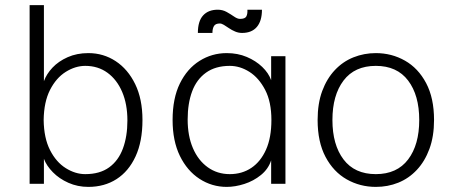

<svg xmlns="http://www.w3.org/2000/svg" viewBox="-20 -720 1776 752"><path d="M152 -402Q162 -430 185.5 -455Q209 -480 245 -496Q281 -512 326 -512Q385 -512 433 -480.5Q481 -449 509.5 -390.5Q538 -332 538 -250Q538 -166 511 -107.5Q484 -49 436.5 -18.5Q389 12 326 12Q284 12 248 -4Q212 -20 187 -45.5Q162 -71 152 -98V0H96V-700H152ZM314 -462Q275 -462 237.5 -438.5Q200 -415 176 -368Q152 -321 151 -250Q152 -179 176 -132Q200 -85 237.5 -61.5Q275 -38 314 -38Q371 -38 407.5 -64.5Q444 -91 461.5 -138.5Q479 -186 479 -248Q479 -312 458.5 -360Q438 -408 401 -435Q364 -462 314 -462Z M868 12Q810 12 761.5 -19.5Q713 -51 684.5 -109.5Q656 -168 656 -250Q656 -335 684.5 -393Q713 -451 761.5 -481.5Q810 -512 868 -512Q911 -512 946.5 -497Q982 -482 1007 -458Q1032 -434 1042 -406V-500H1098V0H1042V-92Q1031 -58 1002 -34.5Q973 -11 937 0.5Q901 12 868 12ZM880 -38Q928 -38 964.5 -62.5Q1001 -87 1022 -134Q1043 -181 1043 -250Q1043 -321 1018.5 -368Q994 -415 957 -438.5Q920 -462 880 -462Q824 -462 787 -435.5Q750 -409 732.5 -362Q715 -315 715 -252Q715 -188 735.5 -140Q756 -92 793.5 -65Q831 -38 880 -38ZM841 -628Q824 -628 818 -618Q812 -608 812 -591H755Q755 -637 775.5 -659.5Q796 -682 833 -682Q852 -682 868 -673Q884 -664 897 -655Q910 -646 920 -646Q940 -646 945 -656Q950 -666 949 -682H1006Q1006 -638 986 -614.5Q966 -591 928 -591Q914 -591 901 -596.5Q888 -602 877 -609.5Q866 -617 857 -622.5Q848 -628 841 -628Z M1452 12Q1390 12 1338 -17.5Q1286 -47 1255 -105.5Q1224 -164 1224 -250Q1224 -315 1242 -363.5Q1260 -412 1291.5 -445.5Q1323 -479 1364.5 -495.5Q1406 -512 1452 -512Q1514 -512 1566 -482.5Q1618 -453 1649 -394.5Q1680 -336 1680 -250Q1680 -186 1662 -137Q1644 -88 1612.5 -54.5Q1581 -21 1540 -4.5Q1499 12 1452 12ZM1452 -38Q1535 -38 1578.5 -95.5Q1622 -153 1622 -250Q1622 -347 1578.5 -404.5Q1535 -462 1452 -462Q1369 -462 1325.5 -404.5Q1282 -347 1282 -250Q1282 -153 1325.5 -95.5Q1369 -38 1452 -38Z"/></svg>

Font: Inclusive Sans Light
Style: Regular
Weight: 300
Designer: Olivia King
Foundry: Olivia King
Version: Version 2.004